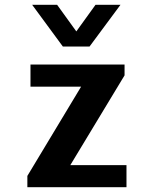

<svg xmlns="http://www.w3.org/2000/svg" viewBox="-20 -780 640 800"><path d="M94 0V-47L318 -419H107V-511H499V-466L273 -92H507V0ZM482 -760 353 -586H242L114 -760H218L332 -602H264L378 -760Z"/></svg>

Font: Chivo Mono SemiBold
Style: Regular
Weight: 600
Monospace: yes
Designer: Hector Gatti
Foundry: Omnibus-Type
Version: Version 1.008